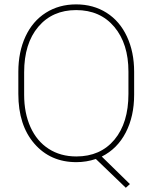

<svg xmlns="http://www.w3.org/2000/svg" viewBox="-20 -741 706 889"><path d="M601.1 -302.2Q601.1 -202.6 562.3 -127.4Q523.4 -52.2 451.2 -16.1L581.5 111.3L562.5 128.4L423.8 -4.9Q379.9 9.8 333.5 9.8Q213.4 9.8 139.2 -75.7Q64.9 -161.1 64.9 -306.2V-408.7Q64.9 -500.5 97.9 -571.8Q130.9 -643.1 192.1 -681.9Q253.4 -720.7 332.5 -720.7Q412.1 -720.7 473.4 -681.9Q534.7 -643.1 567.9 -571.5Q601.1 -500 601.1 -408.7ZM574.7 -409.7Q574.7 -538.6 509.3 -616.5Q443.8 -694.3 332.5 -694.3Q222.7 -694.3 157.2 -616.9Q91.8 -539.6 91.8 -406.2V-302.2Q91.8 -217.3 121.3 -152.1Q150.9 -86.9 205.6 -51.8Q260.3 -16.6 333.5 -16.6Q444.8 -16.6 509.8 -94.2Q574.7 -171.9 574.7 -306.2Z"/></svg>

Font: Roboto Thin
Style: Regular
Weight: 250
Designer: Google
Version: Version 2.134; 2016